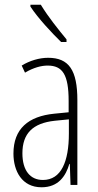

<svg xmlns="http://www.w3.org/2000/svg" viewBox="-20 -784 416 814"><path d="M153 -764H109V-756C141 -707 201 -643 239 -606H262V-617C226 -661 186 -710 153 -764ZM184 -539C147 -539 106 -527 72 -506L86 -476C123 -498 156 -506 182 -506C245 -506 271 -468 271 -356V-308L210 -302C100 -291 37 -238 37 -133C37 -59 73 10 156 10C228 10 259 -38 274 -89H276L279 0H308V-359C308 -487 272 -539 184 -539ZM212 -272 272 -278V-218C272 -100 240 -21 162 -21C108 -21 75 -61 75 -134C75 -218 119 -262 212 -272Z"/></svg>

Font: Noto Sans ExtraCondensed ExtraLight
Style: Regular
Weight: 200
Width: 2
Designer: Monotype Design Team
Foundry: Monotype Imaging Inc.
Version: Version 2.013